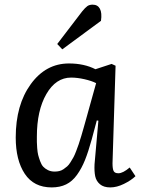

<svg xmlns="http://www.w3.org/2000/svg" viewBox="-20 -795 615 829"><path d="M335 -746.1Q348.1 -762.2 357.2 -768.6Q366.2 -774.9 379.9 -774.9Q401.9 -774.9 411.4 -757.1Q420.9 -739.3 416 -705.1L249 -582L227.1 -605ZM465.8 -89.8Q465.8 -65.9 470.7 -56.4Q475.6 -46.9 491.2 -46.9Q510.7 -46.9 540 -71.8L564.9 -34.2Q545.9 -16.1 515.1 -1Q484.4 14.2 456.1 14.2Q427.7 14.2 411.6 0.5Q395.5 -13.2 391.1 -33.9Q386.7 -54.7 388.2 -85.9L404.8 -273.9L397.9 -274.9L376 -192.9Q361.3 -139.6 346.9 -103.8Q332.5 -67.9 312.3 -39.8Q292 -11.7 265.4 1.2Q238.8 14.2 203.1 14.2Q126 14.2 86.9 -44.7Q47.9 -103.5 47.9 -201.2Q47.9 -342.3 112.8 -431.6Q177.7 -521 277.8 -521Q343.3 -521 392.1 -496.1L461.9 -519L479 -511.2ZM215.8 -54.2Q226.6 -54.2 236.1 -56.4Q245.6 -58.6 254.2 -64.5Q262.7 -70.3 269.8 -76.4Q276.9 -82.5 284.2 -94.2Q291.5 -106 296.9 -115.5Q302.2 -125 308.8 -142.3Q315.4 -159.7 319.8 -172.4Q324.2 -185.1 331.1 -208.3Q337.9 -231.4 342.3 -247.1Q346.7 -262.7 354.5 -290.5Q359.4 -308.1 361.8 -316.9L395 -436Q376 -445.8 345 -452.9Q314 -460 287.1 -460Q221.2 -460 180.2 -388.9Q139.2 -317.9 139.2 -205.1Q139.2 -189.5 139.2 -181.9Q139.2 -174.3 140.6 -155.5Q142.1 -136.7 144.8 -126Q147.5 -115.2 153.1 -99.6Q158.7 -84 166.5 -75.4Q174.3 -66.9 187 -60.5Q199.7 -54.2 215.8 -54.2Z"/></svg>

Font: Literata Book
Style: Italic
Weight: 400
Italic angle: -3°
Designer: Latin by Veronika Burian and Jose Scaglione. Greek by Irene Vlachou. Cyrillic by Vera Evstafieva
Foundry: TypeTogether
Version: Version 1.003;PS 001.003;hotconv 1.0.88;makeotf.lib2.5.64775